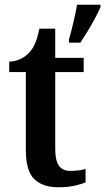

<svg xmlns="http://www.w3.org/2000/svg" viewBox="-20 -780 444 810"><path d="M271 -613Q280 -645 289.5 -685Q299 -725 305 -760H404V-750Q395 -729 380.5 -702Q366 -675 349.5 -648Q333 -621 319 -600H271ZM226 10Q160 10 124.5 -24.5Q89 -59 89 -147V-476H19V-520Q46 -521 68 -532Q90 -543 104 -559Q119 -575 129 -599Q139 -623 146 -659H213V-536H333V-476H213V-152Q213 -103 228.5 -81Q244 -59 276 -59Q294 -59 310 -61Q326 -63 341 -67V-11Q327 -4 296.5 3Q266 10 226 10Z"/></svg>

Font: Noto Serif SemiCondensed SemiBold
Style: Regular
Weight: 600
Width: 4
Designer: Monotype Design Team
Foundry: Monotype Imaging Inc.
Version: Version 2.013; ttfautohint (v1.8.4.7-5d5b)